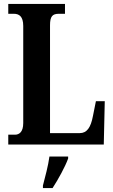

<svg xmlns="http://www.w3.org/2000/svg" viewBox="-20 -734 576 975"><path d="M22 0H507L512 -220H467L452 -145C441 -86 421 -58 385 -58H234V-605C234 -651 246 -664 279 -664H310V-714H22V-664H50C77 -664 98 -651 98 -602V-109C98 -63 77 -50 56 -50H22ZM198 208V221H247C275 178 311 113 326 71V61H231C225 107 209 166 198 208Z"/></svg>

Font: Noto Serif Devanagari ExtraCondensed
Style: Bold
Weight: 700
Width: 2
Designer: Universal Thirst, Indian Type Foundry and the Monotype Design Team
Foundry: Monotype Imaging Inc.
Version: Version 2.004